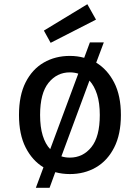

<svg xmlns="http://www.w3.org/2000/svg" viewBox="-20 -810 663 910"><path d="M150 80 186 -17Q133 -49 101.5 -111Q70 -173 70 -265Q70 -358 101.5 -420Q133 -482 187.5 -513.5Q242 -545 311 -545Q347 -545 379 -536L406 -609H472L436 -513Q489 -481 521 -419Q553 -357 553 -265Q553 -173 521 -110.5Q489 -48 434.5 -16.5Q380 15 311 15Q275 15 242 6L215 80ZM170 -265Q170 -208 182.5 -167.5Q195 -127 218 -103L351 -461Q332 -467 311 -467Q250 -467 210 -417.5Q170 -368 170 -265ZM311 -63Q373 -63 413 -112.5Q453 -162 453 -265Q453 -322 440 -362.5Q427 -403 404 -428L271 -69Q289 -63 311 -63ZM220 -607 188 -665 394 -790 435 -717Z"/></svg>

Font: Orienta
Style: Regular
Weight: 400
Designer: Eduardo Rodriguez Tunni
Foundry: Eduardo Rodriguez Tunni
Version: Version 1.002; ttfautohint (v1.8.4.7-5d5b);gftools[0.9.23]